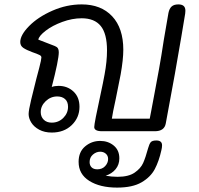

<svg xmlns="http://www.w3.org/2000/svg" viewBox="-20 -602 905 872"><path d="M822 -553Q822 -545 821 -540Q809 -464 774 -265L733 -42Q727 -6 683 -6H444Q408 -6 408 -25Q408 -42 437 -175Q442 -199 447 -222.5Q452 -246 455 -264Q466 -323 466 -373Q466 -449 437.5 -484Q409 -519 351 -519Q308 -519 263 -502.5Q218 -486 187.5 -462.5Q157 -439 154 -422L229 -393Q239 -389 243 -382.5Q247 -376 247 -365Q247 -330 215 -207Q228 -212 246 -212Q286 -212 313.5 -186.5Q341 -161 341 -117Q341 -68 306 -34Q271 0 215 0Q182 0 158 -13Q134 -26 122 -45.5Q110 -65 110 -84Q110 -101 121.5 -149Q133 -197 145 -244Q148 -254 158 -293Q168 -332 168 -341Q168 -348 160 -352Q148 -358 127 -365Q100 -375 86 -384.5Q72 -394 72 -411Q72 -443 112.5 -484Q153 -525 218 -553.5Q283 -582 351 -582Q439 -582 489.5 -528Q540 -474 540 -376Q540 -332 528 -264Q516 -202 506 -154Q491 -86 488 -63H609H660L666 -94Q672 -128 681.5 -176.5Q691 -225 702 -287Q713 -348 724 -421Q743 -535 745 -543Q749 -563 759.5 -572.5Q770 -582 790 -582Q806 -582 814 -575Q822 -568 822 -553ZM240 -164Q210 -164 187.5 -142.5Q165 -121 165 -93Q165 -72 178.5 -58.5Q192 -45 215 -45Q246 -45 267.5 -66.5Q289 -88 289 -117Q289 -140 275.5 -152Q262 -164 240 -164ZM716 58Q716 68 713 80Q702 130 683 166Q664 202 623 226Q582 250 512 250Q434 250 385.5 219.5Q337 189 337 133Q337 88 366.5 63Q396 38 435 38Q471 38 496.5 59Q522 80 522 117Q522 146 505 166.5Q488 187 460 196Q487 201 514 201Q564 201 591.5 182Q619 163 630 138.5Q641 114 653 70Q658 52 664.5 44Q671 36 690 36Q716 36 716 58ZM422 167Q444 167 457.5 152.5Q471 138 471 120Q471 105 460.5 96Q450 87 435 87Q417 87 402 100Q387 113 387 134Q387 149 396 158Q405 167 422 167Z"/></svg>

Font: Mali
Style: Italic
Weight: 400
Italic angle: -10°
Version: Version 1.000; ttfautohint (v1.6)